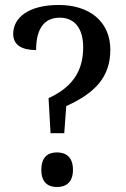

<svg xmlns="http://www.w3.org/2000/svg" viewBox="-20 -744 504 771"><path d="M175 -350 183 -209H238L246 -318C361 -370 423 -434 423 -544C423 -658 339 -724 216 -724C93 -724 33 -672 33 -608C33 -562 69 -543 125 -543C125 -618 150 -673 220 -673C284 -673 314 -624 314 -555C314 -472 283 -399 175 -350ZM209 7C243 7 273 -10 273 -62C273 -115 243 -132 209 -132C174 -132 146 -115 146 -62C146 -10 174 7 209 7Z"/></svg>

Font: Noto Serif Ethiopic SemiCondensed Medium
Style: Regular
Weight: 500
Width: 4
Designer: Monotype Design Team
Foundry: Monotype Imaging Inc.
Version: Version 2.102